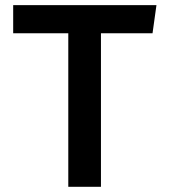

<svg xmlns="http://www.w3.org/2000/svg" viewBox="-20 -721 653 740"><path d="M243.2 -1V-592.8H30.8V-701.2H583L567.9 -592.8H369.1V-1Z"/></svg>

Font: LT Hoop SemBd
Style: Regular
Weight: 600
Designer: Daniel Lyons
Foundry: LyonsType
Version: Version 1.000